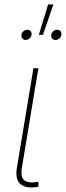

<svg xmlns="http://www.w3.org/2000/svg" viewBox="-20 -844 297 867"><path d="M144.5 0.5Q96.7 7.8 72.3 -12.9Q47.9 -33.7 56.2 -85.4L130.9 -535.6H153.3L78.6 -85.4Q71.8 -42.5 90.6 -29.3Q109.4 -16.1 147.5 -22Q150.4 -22.9 150.4 -22.7Q150.4 -22.5 153.3 -22.9V-1Q151.4 -0.5 149.2 -0.2Q147 0 144.5 0.5ZM230.5 -663.6Q221.2 -663.6 215.6 -670.4Q210 -677.2 211.4 -686.5Q212.9 -696.3 220.7 -702.9Q228.5 -709.5 238.3 -709.5Q248 -709.5 253.4 -702.9Q258.8 -696.3 256.8 -686.5Q255.9 -677.2 247.8 -670.4Q239.7 -663.6 230.5 -663.6ZM95.7 -663.6Q86.4 -663.6 80.8 -670.4Q75.2 -677.2 76.7 -686.5Q78.1 -696.3 85.9 -702.9Q93.8 -709.5 103.5 -709.5Q113.3 -709.5 118.7 -702.9Q124 -696.3 122.1 -686.5Q121.1 -677.2 113 -670.4Q105 -663.6 95.7 -663.6ZM155.3 -686.5 197.3 -824.2H221.2L173.8 -686.5Z"/></svg>

Font: Inter 20pt Thin
Style: Italic
Weight: 250
Italic angle: -9.3988°
Version: Version 4.001;git-66647c0bb